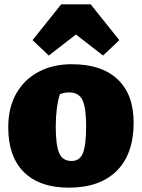

<svg xmlns="http://www.w3.org/2000/svg" viewBox="-20 -852 655 885"><path d="M297 13Q163 13 90.5 -58.5Q18 -130 18 -265Q18 -357 55.5 -422Q93 -487 159 -521.5Q225 -556 311 -556Q448 -556 522 -486.5Q596 -417 596 -287Q596 -142 518 -64.5Q440 13 297 13ZM310 -110Q348 -110 362.5 -147Q377 -184 377 -271Q377 -356 360 -391Q343 -426 299 -426Q277 -426 256 -418Q246 -385 241.5 -348Q237 -311 237 -269Q237 -184 252.5 -147Q268 -110 310 -110ZM398 -832 530 -667 455 -596 330 -693 205 -596 130 -667 262 -832Z"/></svg>

Font: Piazzolla SC Black
Style: Regular
Weight: 900
Designer: Juan Pablo del Peral
Foundry: Huerta Tipografica
Version: Version 1.330